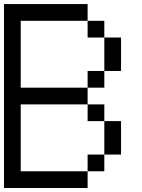

<svg xmlns="http://www.w3.org/2000/svg" viewBox="-20 -937 707 957"><path d="M0 0V-916.7H416.7V-833.3H83.3V-500H416.7V-416.7H83.3V-83.3H416.7V0ZM500 -166.7V-83.3H416.7V-166.7ZM500 -416.7V-333.3H416.7V-416.7ZM500 -333.3H583.3V-166.7H500ZM500 -583.3V-500H416.7V-583.3ZM500 -833.3V-750H416.7V-833.3ZM500 -750H583.3V-583.3H500Z"/></svg>

Font: Galmuri11 Regular
Style: Regular
Weight: 400
Designer: Minseo Lee (Quiple)
Version: Version 2.356;hotconv 1.1.0;makeotfexe 2.6.0 DEVELOPMENT